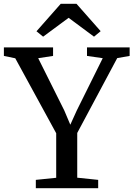

<svg xmlns="http://www.w3.org/2000/svg" viewBox="-34 -993 704 1013"><path d="M155 -44 262.5 -55V-290L46.5 -685.5L-13.5 -698V-743H246V-698L167.5 -686L305 -410.5L337 -335L371 -410L508 -686L425 -698V-743H650V-698L584.5 -686.5L373.5 -291.5V-55.5L484 -44V0H155ZM158.5 -828 286.5 -973H369.5L497 -828.5L462 -799.5L328 -899L193.5 -799.5Z"/></svg>

Font: Merriweather 12pt
Style: Regular
Weight: 400
Designer: Eben Sorkin
Foundry: Eben Sorkin
Version: Version 2.100